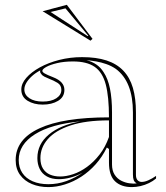

<svg xmlns="http://www.w3.org/2000/svg" viewBox="-20 -748 676 783"><path d="M314.6 -515Q373 -515 414.3 -501.5Q455.7 -488 482.6 -460.1Q509.5 -432.1 522 -389.6Q534.4 -347 534.4 -289.4V-34.8Q534.4 -20.5 540.9 -13.3Q547.4 -6.1 557.8 -6.1Q570 -6.1 585.3 -12.9Q600.7 -19.7 616.4 -30.6V-20Q604.1 -9.4 587.6 -1.4Q571.2 6.6 553.1 10.8Q535 15 517.7 15Q474 15 449.2 -8.6Q424.4 -32.2 424.4 -85.1Q424.4 -104.7 424.4 -114.1Q424.4 -123.5 424.4 -128.8Q424.4 -134.2 424.4 -140.4L415.7 -146.4Q397.2 -108.3 370.4 -78.3Q343.7 -48.3 311.5 -27.5Q279.4 -6.7 245 4.1Q210.6 15 177.4 15Q140.1 15 110.1 2.5Q80.1 -9.9 62 -34.5Q43.9 -59.1 43.9 -95.3Q43.9 -179.9 140.8 -224.6Q237.7 -269.4 424.4 -269.4Q424.4 -353.6 411.3 -403.5Q398.1 -453.3 366.1 -475.4Q334.2 -497.4 277.7 -497.4Q241.2 -497.4 212.8 -490.6Q184.4 -483.9 168.6 -475Q152.7 -466.2 152.7 -458.8Q152.7 -454 162.2 -448.4Q171.6 -442.8 196.8 -433Q242.6 -415.3 242.6 -381.5Q242.6 -352.1 216.8 -336.7Q191.1 -321.4 154.1 -321.4Q118.2 -321.4 92.6 -337Q66.9 -352.7 66.9 -383.2Q66.9 -407.3 87.3 -430.6Q107.6 -453.9 142.5 -473.2Q177.4 -492.4 221.9 -503.7Q266.3 -515 314.6 -515ZM424.4 -257.1Q329.5 -257.1 267.4 -236.4Q205.3 -215.6 175.1 -180.9Q144.8 -146.2 144.8 -103.2Q144.8 -76.7 155.4 -60.2Q166 -43.6 184 -35.9Q202.1 -28.2 225.2 -28.2Q250.4 -28.2 278.8 -37.8Q307.2 -47.3 334.9 -67.4Q362.5 -87.4 386.1 -117.7Q409.7 -148 424.4 -189.5ZM177.4 3.2Q214.5 3.2 250.6 -9.5Q286.6 -22.3 317.2 -43.8Q293.1 -30.6 268 -24Q242.9 -17.3 220.4 -17.3Q190.9 -17.3 171.2 -28.4Q151.4 -39.5 141.9 -59.1Q132.4 -78.7 132.4 -103.2Q132.4 -160.5 179.4 -199.5Q226.5 -238.6 307.9 -252.9Q188.7 -242 122.5 -200.4Q56.3 -158.7 56.3 -95.3Q56.3 -65 70.9 -42.9Q85.5 -20.8 112.9 -8.8Q140.4 3.2 177.4 3.2ZM332.5 -502.7Q355.5 -496.8 373 -484.8Q390.5 -472.8 402.6 -453.4Q420.2 -427.4 428.5 -386.6Q436.8 -345.8 436.8 -289.4V-77.4Q436.8 -52.3 447.3 -35.9Q457.8 -19.5 474.1 -11.2Q490.5 -2.9 507.4 -0.6Q515 0.5 522.8 0.7Q530.6 0.9 537.6 -0.3Q528.7 -5.1 525.4 -13.3Q522.1 -21.6 522.1 -37V-289.4Q522.1 -352.9 504.6 -397.1Q487.1 -441.3 452.4 -467Q434.4 -479.4 413.6 -486.6Q392.8 -493.9 372.1 -497.5Q351.4 -501 332.5 -502.7ZM154.1 -333.8Q188.9 -333.8 209.6 -347.2Q230.2 -360.7 230.2 -381.5Q230.2 -400.7 214.6 -410.2Q198.9 -419.7 180.9 -426.5Q170.8 -430.4 161.1 -435.4Q151.5 -440.4 148.4 -446.2Q141.5 -453.5 144.3 -461.1Q124.7 -450.8 110.1 -437.4Q95.5 -424 87.4 -410.2Q79.3 -396.4 79.3 -383.2Q79.3 -361.3 99.8 -347.5Q120.2 -333.8 154.1 -333.8ZM349 -582.1 153.9 -702.2 252.5 -728.4 357.3 -589.5ZM340.2 -602.1 247 -713.9 186.2 -699.1 337.6 -600.8Z"/></svg>

Font: Kalnia Glaze Thin
Style: Regular
Weight: 100
Version: Version 1.110